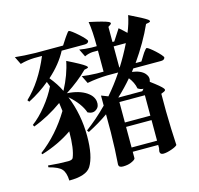

<svg xmlns="http://www.w3.org/2000/svg" viewBox="-129 -991 1258 1216"><g transform="rotate(-15 500.0 -383.0)"><path d="M530 87C553 87 574 83 591 74C606 67 613 60 613 55V13H780V34C779 37 779 40 778 43C777 48 777 52 776 55C776 68 783 75 798 75C813 75 832 71 854 63C874 56 886 49 891 43C887 -27 884 -101 883 -180V-295L902 -303C913 -308 915 -314 908 -323C899 -335 874 -356 832 -387C839 -406 836 -423 822 -440C806 -459 778 -472 739 -477L753 -496H935C950 -496 958 -501 961 -512C961 -527 881 -599 868 -599C864 -599 857 -591 846 -576C842 -570 839 -565 837 -562L814 -525H776C829 -601 872 -675 904 -747L924 -751C935 -754 936 -760 925 -769C910 -780 871 -801 809 -831C802 -795 791 -759 776 -723C761 -738 745 -752 729 -766L681 -692H669V-791L684 -801C693 -808 692 -814 680 -820C663 -828 622 -839 556 -853C563 -811 566 -757 566 -692H531C501 -693 475 -696 453 -700L478 -649C497 -658 515 -662 532 -663H566V-525H521C484 -526 452 -529 425 -533L450 -482C497 -491 541 -495 582 -496H654C622 -448 589 -405 555 -366L511 -383V-317C463 -268 415 -227 368 -192L377 -180C426 -205 470 -231 511 -260V-144C510 -67 507 4 502 67C502 80 511 87 530 87ZM178 85C252 85 300 69 321 36C347 -6 360 -71 360 -158C360 -252 343 -341 309 -426C356 -385 387 -343 401 -302C423 -291 442 -291 458 -304C473 -315 479 -332 476 -354C473 -378 458 -399 433 -416C402 -437 360 -450 306 -453C365 -491 413 -529 452 -568L470 -572C481 -575 480 -580 469 -589C454 -601 416 -622 355 -652C344 -595 322 -535 289 -473C273 -507 251 -540 224 -573C277 -620 317 -670 344 -722H495C510 -722 519 -727 522 -738C522 -753 433 -831 420 -831C416 -831 408 -822 396 -804C392 -799 389 -794 387 -791L361 -751H180C128 -752 84 -755 47 -759L72 -708C103 -717 134 -721 164 -722H215C172 -619 118 -536 53 -475L62 -463C115 -490 161 -521 202 -555C205 -548 211 -531 214 -523C195 -484 170 -445 140 -408C109 -369 77 -338 46 -315L52 -303C119 -328 183 -363 243 -406C245 -394 247 -376 250 -352C195 -261 129 -187 52 -129L56 -120C131 -143 199 -175 258 -216C258 -139 250 -82 235 -47C231 -39 220 -35 203 -35C165 -35 121 -37 72 -42V-30C115 -19 142 -6 155 9C169 24 177 50 178 85ZM613 -150H780V-15H613ZM613 -313H780V-179H613ZM614 -343C650 -376 682 -410 710 -443C729 -419 741 -394 746 -367C758 -359 770 -355 782 -355L771 -342H617ZM669 -663H749C724 -612 698 -566 672 -525H669Z"/></g></svg>

Font: AllPunType Bold
Style: Regular
Weight: 700
Version: 1.0